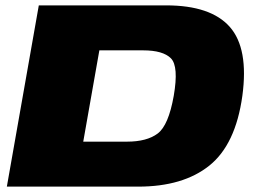

<svg xmlns="http://www.w3.org/2000/svg" viewBox="-20 -695 955 715"><path d="M5.5 0H494.5Q662 0 759.8 -78.5Q857.5 -157 882.5 -338Q906.5 -514.5 835.8 -594.8Q765 -675 598.5 -675H124.5ZM290 -167.5 350 -507.5H513Q587 -507.5 616.5 -477.8Q646 -448 627 -338Q607.5 -228 567.2 -197.8Q527 -167.5 453 -167.5Z"/></svg>

Font: Anybody Expanded Black
Style: Italic
Weight: 900
Width: 7
Italic angle: -10°
Version: Version 1.113;gftools[0.9.25]